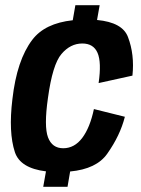

<svg xmlns="http://www.w3.org/2000/svg" viewBox="-20 -705 541 735"><path d="M145.5 10 156 -49Q57.5 -61 37 -122.5Q12 -198.5 27.5 -325.5Q44.5 -475 103.5 -552.5Q151.5 -616 258.5 -627.5L268.5 -685H361.5L351.5 -628.5Q449 -619.5 470 -563Q495.5 -496 487 -415.5L357.5 -387Q369 -466.5 353.5 -502.5Q338 -538.5 295 -538.5Q249.5 -538.5 215.2 -498.2Q181 -458 163.5 -329.5Q148 -221 163.8 -179.2Q179.5 -137.5 222 -137.5Q265 -137.5 294.8 -177Q324.5 -216.5 339.5 -287.5L458 -258Q440 -186.5 390.5 -116.5Q349.5 -58 248.5 -48.5L238.5 10Z"/></svg>

Font: Anybody SemiBold
Style: Italic
Weight: 600
Italic angle: -10°
Designer: Tyler Finck
Foundry: Etcetera Type Company
Version: Version 1.010; ttfautohint (v1.8.3) -l 8 -r 50 -G 200 -x 14 